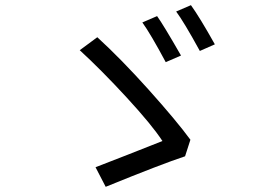

<svg xmlns="http://www.w3.org/2000/svg" viewBox="-20 -763 1040 737"><path d="M526.4 -676.8 583 -701.2Q606.4 -668.9 674.8 -549.8L616.2 -524.4Q557.6 -633.8 526.4 -676.8ZM656.2 -718.8 712.9 -743.2Q746.1 -697.3 804.7 -592.8L747.1 -567.4Q685.5 -679.7 656.2 -718.8ZM710.9 -226.6 690.4 -163.1Q601.6 -133.8 385.7 -45.9L346.7 -121.1Q367.2 -128.9 469.7 -168.9Q572.3 -209 603.5 -221.7Q563.5 -283.2 465.8 -389.2Q368.2 -495.1 286.1 -570.3L353.5 -620.1Q444.3 -537.1 550.8 -418.5Q657.2 -299.8 710.9 -226.6Z"/></svg>

Font: Gen Shin Gothic Monospace Regular
Style: Regular
Weight: 400
Designer: [Source Han Sans]
Ryoko NISHIZUKA  (kana & ideographs); Paul D. Hunt (Latin, Greek & Cyrillic); Wenlong ZHANG  (bopomofo
Version: Version 1.002.20150607